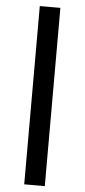

<svg xmlns="http://www.w3.org/2000/svg" viewBox="-61 -845 434 985"><g transform="rotate(5 156.0 -352.0)"><path d="M103 -811H209V107H103Z"/></g></svg>

Font: Bitter
Style: Bold
Weight: 700
Designer: Sol Matas, and Bitter project Authors
Foundry: Sol Matas
Version: Version 2.001